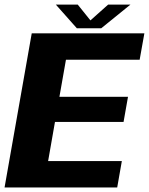

<svg xmlns="http://www.w3.org/2000/svg" viewBox="-38 -821 652 841"><path d="M-18 0H475.4L495.7 -115.6H172.8L202.8 -286.9H503.2L522.7 -397.1H222.3L250.9 -559.4H573.7L594.4 -675H101ZM298.5 -697.3H405.6L533.4 -800.9H435.7L358.1 -731.7L302.5 -800.9H206.5Z"/></svg>

Font: Anybody Thin
Style: Italic
Weight: 100
Italic angle: -10°
Designer: Tyler Finck
Foundry: Etcetera Type Company
Version: Version 1.114;gftools[0.9.25]